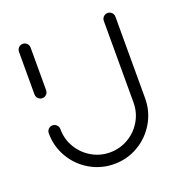

<svg xmlns="http://www.w3.org/2000/svg" viewBox="-101 -605 645 690"><g transform="rotate(-20 221.5 -259.5)"><path d="M59.3 -310.7Q53.3 -310.7 48.1 -313.7Q43 -316.7 40 -321.9Q37 -327 37 -333V-496.3Q37 -502.2 40 -507.4Q43 -512.6 48.1 -515.6Q53.3 -518.5 59.3 -518.5Q65.2 -518.5 70.4 -515.6Q75.6 -512.6 78.5 -507.4Q81.5 -502.2 81.5 -496.3V-333Q81.5 -327 78.5 -321.9Q75.6 -316.7 70.4 -313.7Q65.2 -310.7 59.3 -310.7ZM383.7 -518.5Q389.6 -518.5 394.8 -515.6Q400 -512.6 403 -507.4Q405.9 -502.2 405.9 -496.3V-184.4Q405.9 -134.4 381.1 -92Q356.3 -49.6 314.1 -24.8Q271.9 0 221.9 0Q171.9 0 129.4 -24.8Q87 -49.6 62.2 -92Q37.4 -134.4 37.4 -184.4Q37.4 -190.4 40.4 -195.6Q43.3 -200.7 48.5 -203.7Q53.7 -206.7 59.6 -206.7Q65.6 -206.7 70.7 -203.7Q75.9 -200.7 78.9 -195.6Q81.9 -190.4 81.9 -184.4Q81.9 -146.3 100.7 -114.3Q119.6 -82.2 151.7 -63.3Q183.7 -44.4 221.9 -44.4Q259.6 -44.4 291.9 -63.3Q324.1 -82.2 342.8 -114.3Q361.5 -146.3 361.5 -184.4V-496.3Q361.5 -502.2 364.4 -507.4Q367.4 -512.6 372.6 -515.6Q377.8 -518.5 383.7 -518.5Z"/></g></svg>

Font: 26F Galaxy Sans
Style: Regular
Weight: 400
Designer: C₂₉H₂₅N₃O₅
Version: Version 1.100;FEAKit 1.0